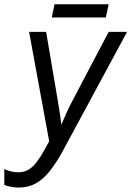

<svg xmlns="http://www.w3.org/2000/svg" viewBox="-41 -862 610 892"><path d="M46.9 9.3Q26.9 9.3 8.8 5.6Q-9.3 2 -21 -2.9V-76.7Q-7.3 -69.8 9.3 -65.7Q25.9 -61.5 42.5 -61.5Q64 -61.5 81.5 -68.8Q99.1 -76.2 115.2 -92.8Q131.3 -109.4 148.7 -137.2Q166 -165 187.5 -205.6L94.2 -713.9H173.3L226.6 -399.9Q230 -380.9 233.2 -359.9Q236.3 -338.9 239.3 -319.1Q242.2 -299.3 244.1 -282.7Q254.9 -308.6 267.1 -335.9Q279.3 -363.3 293.9 -390.6L463.9 -713.9H549.3L250.5 -160.2Q219.2 -103 189 -65.7Q158.7 -28.3 124.5 -9.5Q90.3 9.3 46.9 9.3ZM199.7 -780.8 212.4 -842.3H463.9L450.7 -780.8Z"/></svg>

Font: Open Sans SemiCondensed
Style: Italic
Weight: 400
Width: 4
Italic angle: -12°
Designer: Monotype Design Team
Foundry: Monotype Imaging Inc.
Version: Version 3.000